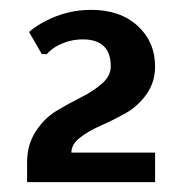

<svg xmlns="http://www.w3.org/2000/svg" viewBox="-20 -730 370 390"><path d="M35 -360V-400Q35 -436 52.5 -463Q70 -490 95 -505Q120 -520 145 -532.5Q170 -545 187.5 -560.5Q205 -576 205 -595Q205 -650 148 -650Q119 -650 93 -635Q82 -628 75 -620H65L39 -665Q51 -676 72 -687Q116 -710 165 -710Q224 -710 259.5 -677.5Q295 -645 295 -595Q295 -563 277.5 -538.5Q260 -514 235 -500Q210 -486 185 -475Q160 -464 142.5 -450.5Q125 -437 125 -420H295V-360Z"/></svg>

Font: Scada
Style: Regular
Weight: 400
Designer: Jovanny Lemonad
Foundry: Jovanny Lemonad
Version: Version 4.100;PS 004.100;hotconv 1.0.88;makeotf.lib2.5.64775